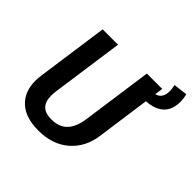

<svg xmlns="http://www.w3.org/2000/svg" viewBox="-193 -957 1158 1158"><g transform="rotate(45 385.5 -378.0)"><path d="M621 -569 573 -224Q558 -116 482.5 -50.5Q407 15 287 15Q177 15 119.5 -38.5Q62 -92 62 -184Q62 -206 65 -228L130 -691H261L196 -230Q193 -208 193 -189Q193 -138 218 -113Q243 -88 295 -88Q360 -88 396 -125Q432 -162 443 -235L507 -691H638L631 -639Q680 -651 680 -714Q680 -732 674 -760L763 -771Q771 -743 771 -714Q771 -646 732.5 -609.5Q694 -573 621 -569Z"/></g></svg>

Font: FiraGO Medium
Style: Italic
Weight: 500
Italic angle: -8°
Designer: bBox Type GmbH
Foundry: bBox Type GmbH
Version: Version 1.001